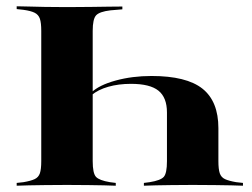

<svg xmlns="http://www.w3.org/2000/svg" viewBox="-20 -591 801 611"><path d="M462.1 -349.2Q573.4 -349.2 624.2 -308.9Q675 -268.5 675 -183.1V-78.2Q675 -52.4 679.4 -39.5Q683.9 -26.6 696 -21Q708.1 -15.3 731.5 -11.3L753.2 -8.9V0Q737.9 -0.8 714.9 -1.2Q691.9 -1.6 664.1 -2Q636.3 -2.4 605.6 -2.4H593.5H581.5Q552.4 -2.4 525 -2Q497.6 -1.6 475.4 -1.2Q453.2 -0.8 437.9 0V-8.9L456.5 -11.3Q491.1 -16.9 501.2 -28.2Q511.3 -39.5 511.3 -78.2V-233.1Q511.3 -280.6 484.3 -302.4Q457.3 -324.2 396.8 -324.2Q357.3 -324.2 324.6 -314.9Q291.9 -305.6 271 -287.9V-296.8Q295.2 -320.2 348 -334.7Q400.8 -349.2 462.1 -349.2ZM205.6 -568.5Q239.5 -568.5 270.6 -569Q301.6 -569.4 327 -569.8Q352.4 -570.2 369.4 -570.2V-561.3L331.5 -558.1Q296.8 -554 285.9 -542.3Q275 -530.6 275 -492.7V-78.2Q275 -39.5 285.5 -28.2Q296 -16.9 329.8 -11.3L348.4 -8.9V0Q333.1 -0.8 310.9 -1.2Q288.7 -1.6 262.1 -2Q235.5 -2.4 204.8 -2.4H192.7H181.5Q150.8 -2.4 122.6 -2Q94.4 -1.6 71.8 -1.2Q49.2 -0.8 33.1 0V-8.9L54.8 -11.3Q78.2 -15.3 90.3 -21Q102.4 -26.6 106.9 -39.5Q111.3 -52.4 111.3 -78.2V-492.7Q111.3 -518.5 106.9 -531.5Q102.4 -544.4 90.3 -550.4Q78.2 -556.5 54.8 -559.7L33.1 -562.1V-571Q49.2 -571 71.8 -570.2Q94.4 -569.4 122.6 -569Q150.8 -568.5 181.5 -568.5H192.7Z"/></svg>

Font: Playfair 144pt SemiExpanded Black
Style: Regular
Weight: 900
Width: 6
Designer: Claus Eggers Sørensen
Foundry: Claus Eggers Sørensen
Version: Version 2.203